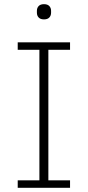

<svg xmlns="http://www.w3.org/2000/svg" viewBox="-20 -901 421 921"><path d="M316 0H65V-36H169V-662H65V-698H316V-662H212V-36H316ZM157 -840V-849Q157 -863 165.5 -872Q174 -881 191 -881Q208 -881 216.5 -872Q225 -863 225 -849V-840Q225 -826 216.5 -817Q208 -808 191 -808Q174 -808 165.5 -817Q157 -826 157 -840Z"/></svg>

Font: Anuphan ExtraLight
Style: Regular
Weight: 200
Designer: Cadson Demak
Version: Version 3.001